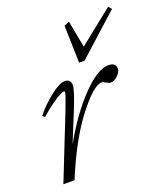

<svg xmlns="http://www.w3.org/2000/svg" viewBox="-130 -792 775 885"><g transform="rotate(-20 258.0 -349.5)"><path d="M288.6 -502 283.7 -684.6 309.1 -695.8 334 -564 502.9 -698.7 515.6 -682.6 315.4 -502ZM28.8 0 152.8 -313Q181.6 -386.2 181.6 -397.5Q181.6 -401.4 177.2 -401.4Q171.4 -401.4 156.5 -394Q141.6 -386.7 113.8 -367.2Q85.9 -347.7 55.7 -320.3L44.9 -329.6Q79.6 -373 125.2 -408.9Q170.9 -444.8 196.8 -444.8Q210.4 -444.8 218.3 -437Q226.1 -429.2 226.1 -416Q226.1 -390.6 191.4 -305.2L131.8 -158.7Q202.1 -283.7 279.8 -364.3Q357.4 -444.8 410.6 -444.8Q447.3 -444.8 447.3 -415Q447.3 -399.9 429.7 -382.8Q412.1 -365.7 395 -365.7Q386.2 -365.7 372.6 -374Q362.8 -380.9 354.5 -380.9Q314.9 -380.9 234.9 -277.1Q154.8 -173.3 83.5 0Z"/></g></svg>

Font: Elstob Light
Style: Italic
Weight: 300
Italic angle: -20°
Designer: Peter S. Baker
Version: Version 1.015